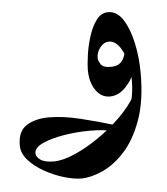

<svg xmlns="http://www.w3.org/2000/svg" viewBox="-49 -282 417 478"><g transform="rotate(-5 159.5 -42.5)"><path d="M135.7 161.1Q117.7 161.1 93 153.8Q68.4 146.5 44.7 133.3Q21 120.1 5.6 102.8Q-9.8 85.4 -9.8 65.9Q-9.8 30.3 12.2 16.4Q34.2 2.4 68.4 2.4Q103.5 2.4 146.7 12.9Q189.9 23.4 231.4 36.1L225.6 49.8Q198.7 44.4 167 44.4Q133.8 44.4 101.6 49.8Q69.3 55.2 48.3 64.9Q27.3 74.7 27.3 88.4Q27.3 97.7 38.1 105.2Q48.8 112.8 71.3 112.8Q93.3 112.8 123.3 99.9Q153.3 86.9 184.6 65.4Q215.8 43.9 242.2 17.8Q268.6 -8.3 283.2 -34.7L305.7 -86.9Q305.7 -17.6 288.3 30Q271 77.6 244.4 106.4Q217.8 135.3 188.5 148.2Q159.2 161.1 135.7 161.1ZM275.9 -18.6Q282.2 -43.9 282.2 -70.3Q282.2 -112.3 268.1 -142.3Q253.9 -172.4 233.9 -172.4Q221.2 -172.4 211.7 -160.6Q202.1 -148.9 202.1 -132.8Q202.1 -128.4 207.8 -118.9Q213.4 -109.4 232.9 -109.4Q251 -109.4 259.8 -119.4Q268.6 -129.4 270.5 -144.5L287.6 -95.7Q283.2 -75.2 264.9 -55.7Q246.6 -36.1 224.6 -36.1Q202.6 -36.1 189 -56.2Q175.3 -76.2 175.3 -106.9Q175.3 -119.6 178.5 -142.6Q181.6 -165.5 189 -189.2Q196.3 -212.9 208.3 -229.2Q220.2 -245.6 237.8 -245.6Q260.3 -245.6 275.1 -222.4Q290 -199.2 297.9 -162.8Q305.7 -126.5 305.7 -86.9Q301.3 -63.5 293.5 -47.1Q285.6 -30.8 275.9 -18.6Z"/></g></svg>

Font: Lateef
Style: Regular
Weight: 400
Designer: SIL International
Foundry: SIL International
Version: Version 4.200